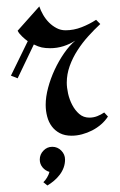

<svg xmlns="http://www.w3.org/2000/svg" viewBox="-20 -418 375 601"><path d="M317.9 -53.2Q309.1 -39.6 296.4 -28.6Q283.7 -17.6 268.6 -9.8Q253.4 -2 236.8 2.4Q220.2 6.8 204.1 6.8Q182.6 6.8 167.2 -1.2Q151.9 -9.3 142.1 -22.5Q132.3 -35.6 127.7 -53.2Q123 -70.8 123 -89.8Q123 -114.7 130.6 -143.3Q138.2 -171.9 151.1 -199.7Q164.1 -227.5 180.7 -251.5Q197.3 -275.4 215.8 -291Q198.7 -279.8 178.5 -273.4Q158.2 -267.1 137.2 -267.1Q122.1 -267.1 110.8 -269.5Q99.6 -272 85.9 -278.8L35.2 -172.9L14.2 -181.2L66.9 -289.1Q58.6 -294.9 49.1 -304Q39.6 -313 35.2 -321.8L103 -397.9Q107.4 -384.8 115.2 -371.3Q123 -357.9 133.5 -347.4Q144 -336.9 157 -330.1Q169.9 -323.2 185.1 -323.2Q210.9 -323.2 235.4 -332.8Q259.8 -342.3 280.8 -356L293.9 -342.8Q275.4 -325.7 256.6 -304.9Q237.8 -284.2 222.7 -260.7Q207.5 -237.3 198.2 -211.4Q189 -185.5 189 -159.2Q189 -144 193.1 -125.2Q197.3 -106.4 206.1 -89.6Q214.8 -72.8 228 -61.3Q241.2 -49.8 259.8 -49.8Q272.5 -49.8 284.4 -54.4Q296.4 -59.1 306.2 -65.9ZM183.6 81.5Q183.6 94.7 179.2 106.7Q174.8 118.7 167 128.9Q159.2 139.2 149.2 147.7Q139.2 156.2 128.4 162.6L115.7 152.3Q122.1 146.5 127.4 137.5Q132.8 128.4 134.8 120.1Q121.6 116.2 113 105.7Q104.5 95.2 104.5 81.5Q104.5 65.4 116 53.5Q127.4 41.5 143.6 41.5Q160.2 41.5 171.9 53.5Q183.6 65.4 183.6 81.5Z"/></svg>

Font: Redressed
Style: Regular
Weight: 400
Designer: Astigmatic (AOETI)
Foundry: Astigmatic (AOETI)
Version: Version 1.000